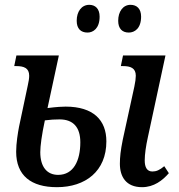

<svg xmlns="http://www.w3.org/2000/svg" viewBox="-20 -766 741 796"><path d="M514 -631C538 -631 565 -648 565 -697C565 -730 547 -746 521 -746C490 -746 470 -718 470 -680C470 -647 487 -631 514 -631ZM343 -631C366 -631 393 -648 393 -697C393 -730 375 -746 350 -746C318 -746 298 -718 298 -680C298 -647 315 -631 343 -631ZM216 10C334 10 421 -56 421 -180C421 -268 367 -324 252 -324C239 -324 216 -323 177 -318L224 -536H48L39 -492H47C79 -492 101 -484 101 -452C101 -442 99 -428 95 -411L59 -241C54 -215 47 -172 47 -137C47 -38 109 10 216 10ZM569 10C618 10 654 -18 680 -48L661 -77C642 -61 628 -55 612 -55C589 -55 580 -73 580 -101C580 -126 585 -161 593 -197L666 -536H490L481 -492H490C521 -492 543 -484 543 -452C543 -442 541 -425 537 -407L489 -187C480 -142 477 -115 477 -87C477 -34 502 10 569 10ZM221 -41C175 -41 147 -74 147 -135C147 -161 153 -206 166 -267C190 -270 207 -271 227 -271C284 -271 313 -238 313 -176C313 -100 285 -41 221 -41Z"/></svg>

Font: Noto Serif Condensed Medium
Style: Italic
Weight: 500
Width: 3
Italic angle: -12°
Designer: Monotype Design Team
Foundry: Monotype Imaging Inc.
Version: Version 2.013